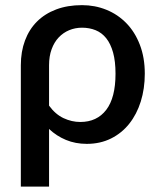

<svg xmlns="http://www.w3.org/2000/svg" viewBox="-20 -538 606 728"><path d="M166 -137.5Q190 -104.5 221 -90Q252 -75.5 284.5 -75.5Q347.5 -75.5 382.8 -121.5Q418 -167.5 418 -258.5Q418 -305.5 408.8 -338.8Q399.5 -372 382.8 -393Q366 -414 342.5 -423.5Q319 -433 291 -433Q265 -433 242.2 -423.5Q219.5 -414 202.5 -396Q185.5 -378 175.8 -351.5Q166 -325 166 -290.5ZM59 -290.5Q59 -342.5 74.8 -384.5Q90.5 -426.5 120.2 -456.2Q150 -486 193 -502.2Q236 -518.5 291 -518.5Q340 -518.5 383.2 -501Q426.5 -483.5 459 -450.2Q491.5 -417 510.2 -368.5Q529 -320 529 -258.5Q529 -202 513.8 -153.2Q498.5 -104.5 470 -68.8Q441.5 -33 400.8 -12.8Q360 7.5 309 7.5Q266 7.5 230 -7.5Q194 -22.5 166 -49V169.5H59Z"/></svg>

Font: Lato SemiBold
Style: Regular
Weight: 600
Designer: Lukasz Dziedzic with Adam Twardoch and Botio Nikoltchev
Foundry: tyPoland Lukasz Dziedzic
Version: Version 2.015; 2015-08-06; http://www.latofonts.com/